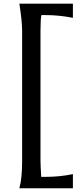

<svg xmlns="http://www.w3.org/2000/svg" viewBox="-20 -879 432 1021"><path d="M83 -859.4H367.7V-784.2Q294.4 -798.8 221.2 -798.8H200.2Q195.3 -776.9 195.3 -712.9V-24.4Q195.3 -3.4 199.2 61.5H221.2Q298.3 61.5 367.7 46.9V122.1H83Q97.7 69.8 97.7 -24.4V-712.9Q97.7 -766.1 83 -859.4Z"/></svg>

Font: Classica
Style: Book
Weight: 400
Version: Version 1.001